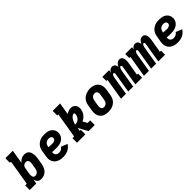

<svg xmlns="http://www.w3.org/2000/svg" viewBox="324 -2139 3552 3552"><g transform="rotate(-45 2100.0 -363.5)"><path d="M303 8Q281 8 261 2.5Q241 -3 226 -16.5Q211 -30 202 -48Q193 -66 188 -86L173 0H3V-120H46L128 -615H100V-735H295L250 -461Q262 -479 279 -494Q296 -509 315 -519Q334 -529 355 -533.5Q376 -538 397 -538Q424 -538 449 -528.5Q474 -519 490 -499.5Q506 -480 513.5 -455Q521 -430 524 -403.5Q527 -377 524.5 -349.5Q522 -322 518 -295L500 -185Q496 -161 488.5 -137Q481 -113 468.5 -90.5Q456 -68 438 -49Q420 -30 398 -17Q376 -4 351.5 2Q327 8 303 8ZM261 -112Q278 -112 295.5 -119Q313 -126 326 -139.5Q339 -153 346 -170Q353 -187 356 -204L374 -314Q376 -326 377 -338.5Q378 -351 376.5 -362.5Q375 -374 370.5 -384.5Q366 -395 358.5 -403Q351 -411 339.5 -414.5Q328 -418 316 -418Q301 -418 285.5 -413Q270 -408 258 -397.5Q246 -387 239.5 -372Q233 -357 230 -342L212 -232Q210 -219 208.5 -206Q207 -193 207.5 -180.5Q208 -168 210.5 -155.5Q213 -143 219 -133Q225 -123 236.5 -117.5Q248 -112 261 -112Z M877 8Q851 8 826.5 5.5Q802 3 779 -4.5Q756 -12 735.5 -24Q715 -36 699 -53Q683 -70 672 -91Q661 -112 656 -136Q651 -160 652 -185Q653 -210 657 -235L676 -345Q680 -373 690 -400Q700 -427 718 -450.5Q736 -474 760 -491.5Q784 -509 811 -520Q838 -531 866 -534.5Q894 -538 921 -538Q949 -538 977 -534Q1005 -530 1030 -520Q1055 -510 1075.5 -493Q1096 -476 1109 -453Q1122 -430 1127 -402.5Q1132 -375 1127 -346Q1123 -322 1111 -299Q1099 -276 1080.5 -258Q1062 -240 1039 -228Q1016 -216 991.5 -210Q967 -204 943 -202Q919 -200 895 -200Q869 -200 842.5 -200.5Q816 -201 790 -204Q788 -184 791.5 -164.5Q795 -145 807 -131Q819 -117 838 -110.5Q857 -104 877 -104Q891 -104 905.5 -107Q920 -110 934 -117Q948 -124 959.5 -134.5Q971 -145 979 -158L1101 -108Q1083 -80 1057.5 -56.5Q1032 -33 1002 -18.5Q972 -4 940 2Q908 8 877 8ZM908 -310Q921 -310 934.5 -312.5Q948 -315 960.5 -321.5Q973 -328 982 -339.5Q991 -351 993 -364Q995 -379 989.5 -392Q984 -405 973.5 -412.5Q963 -420 949 -423Q935 -426 921 -426Q901 -426 881 -420Q861 -414 845.5 -399.5Q830 -385 821.5 -366Q813 -347 810 -327L808 -316Q821 -314 833.5 -313.5Q846 -313 858.5 -312.5Q871 -312 883.5 -311Q896 -310 908 -310Z M1240 0V-120H1284L1366 -615H1338V-735H1533L1493 -498Q1521 -516 1551 -527Q1581 -538 1612 -538Q1641 -538 1666 -526.5Q1691 -515 1707 -493.5Q1723 -472 1728.5 -444.5Q1734 -417 1730 -389Q1725 -360 1714.5 -332.5Q1704 -305 1685.5 -281Q1667 -257 1642.5 -238Q1618 -219 1590 -207L1638 -120H1704V0H1544L1537 -13L1448 -175Q1448 -175 1447.5 -175Q1447 -175 1446 -175Q1445 -175 1443.5 -175Q1442 -175 1440 -175L1431 -120H1459V0ZM1454 -260Q1478 -261 1501.5 -268.5Q1525 -276 1545 -292Q1565 -308 1576.5 -330.5Q1588 -353 1592 -376Q1594 -384 1594 -391Q1594 -398 1593.5 -405.5Q1593 -413 1590 -419.5Q1587 -426 1580 -426Q1571 -426 1562 -423Q1553 -420 1545 -415.5Q1537 -411 1529.5 -404.5Q1522 -398 1515.5 -391Q1509 -384 1503.5 -376.5Q1498 -369 1493 -361.5Q1488 -354 1483.5 -345.5Q1479 -337 1475.5 -329Q1472 -321 1468.5 -312Q1465 -303 1462.5 -294.5Q1460 -286 1458 -277.5Q1456 -269 1454 -260Z M2056 8Q2024 8 1993 2Q1962 -4 1935.5 -18.5Q1909 -33 1890 -57Q1871 -81 1861.5 -110Q1852 -139 1852 -171Q1852 -203 1857 -235L1876 -345Q1880 -373 1890 -399.5Q1900 -426 1917.5 -449.5Q1935 -473 1959 -491Q1983 -509 2010 -519.5Q2037 -530 2064.5 -535.5Q2092 -541 2120 -541Q2152 -541 2182.5 -533.5Q2213 -526 2239.5 -511.5Q2266 -497 2285 -473Q2304 -449 2313.5 -420Q2323 -391 2323 -359Q2323 -327 2318 -295L2300 -185Q2295 -157 2285 -130.5Q2275 -104 2257.5 -80.5Q2240 -57 2216 -39Q2192 -21 2165.5 -10.5Q2139 0 2111 4Q2083 8 2056 8ZM2059 -112Q2077 -112 2094.5 -118.5Q2112 -125 2125.5 -138.5Q2139 -152 2146 -169.5Q2153 -187 2156 -204L2174 -314Q2177 -333 2177 -351Q2177 -369 2170 -385Q2163 -401 2148 -409.5Q2133 -418 2114 -418Q2097 -418 2079.5 -411Q2062 -404 2049 -390.5Q2036 -377 2029 -360Q2022 -343 2019 -326L2001 -216Q1999 -204 1998.5 -191.5Q1998 -179 1999.5 -167.5Q2001 -156 2005 -145.5Q2009 -135 2017 -127Q2025 -119 2036 -115.5Q2047 -112 2059 -112Z M2391 0 2461 -424H2432V-530H2609L2600 -476Q2607 -489 2617 -500.5Q2627 -512 2639 -521Q2651 -530 2665.5 -534Q2680 -538 2693 -538Q2711 -538 2726.5 -531Q2742 -524 2752 -511.5Q2762 -499 2767 -483Q2772 -467 2774 -450Q2781 -466 2791 -482Q2801 -498 2815 -511Q2829 -524 2846.5 -531Q2864 -538 2881 -538Q2900 -538 2916 -530.5Q2932 -523 2942 -509Q2952 -495 2956.5 -478Q2961 -461 2962.5 -443Q2964 -425 2962.5 -406.5Q2961 -388 2958 -369L2914 -106H2943V0H2767L2831 -391Q2832 -398 2832.5 -405Q2833 -412 2830.5 -418Q2828 -424 2822.5 -428Q2817 -432 2810 -432Q2802 -432 2795.5 -425.5Q2789 -419 2785 -411.5Q2781 -404 2778 -396Q2775 -388 2773 -380Q2771 -372 2769.5 -364Q2768 -356 2766 -348L2709 0H2579L2643 -391Q2645 -398 2645 -405Q2645 -412 2642.5 -418Q2640 -424 2634.5 -428Q2629 -432 2623 -432Q2614 -432 2607.5 -425.5Q2601 -419 2597 -411.5Q2593 -404 2590 -396Q2587 -388 2585 -380Q2583 -372 2581.5 -364Q2580 -356 2578 -348L2521 0Z M2991 0 3061 -424H3032V-530H3209L3200 -476Q3207 -489 3217 -500.5Q3227 -512 3239 -521Q3251 -530 3265.5 -534Q3280 -538 3293 -538Q3311 -538 3326.5 -531Q3342 -524 3352 -511.5Q3362 -499 3367 -483Q3372 -467 3374 -450Q3381 -466 3391 -482Q3401 -498 3415 -511Q3429 -524 3446.5 -531Q3464 -538 3481 -538Q3500 -538 3516 -530.5Q3532 -523 3542 -509Q3552 -495 3556.5 -478Q3561 -461 3562.5 -443Q3564 -425 3562.5 -406.5Q3561 -388 3558 -369L3514 -106H3543V0H3367L3431 -391Q3432 -398 3432.5 -405Q3433 -412 3430.5 -418Q3428 -424 3422.5 -428Q3417 -432 3410 -432Q3402 -432 3395.5 -425.5Q3389 -419 3385 -411.5Q3381 -404 3378 -396Q3375 -388 3373 -380Q3371 -372 3369.5 -364Q3368 -356 3366 -348L3309 0H3179L3243 -391Q3245 -398 3245 -405Q3245 -412 3242.5 -418Q3240 -424 3234.5 -428Q3229 -432 3223 -432Q3214 -432 3207.5 -425.5Q3201 -419 3197 -411.5Q3193 -404 3190 -396Q3187 -388 3185 -380Q3183 -372 3181.5 -364Q3180 -356 3178 -348L3121 0Z M3877 8Q3851 8 3826.5 5.5Q3802 3 3779 -4.5Q3756 -12 3735.5 -24Q3715 -36 3699 -53Q3683 -70 3672 -91Q3661 -112 3656 -136Q3651 -160 3652 -185Q3653 -210 3657 -235L3676 -345Q3680 -373 3690 -400Q3700 -427 3718 -450.5Q3736 -474 3760 -491.5Q3784 -509 3811 -520Q3838 -531 3866 -534.5Q3894 -538 3921 -538Q3949 -538 3977 -534Q4005 -530 4030 -520Q4055 -510 4075.5 -493Q4096 -476 4109 -453Q4122 -430 4127 -402.5Q4132 -375 4127 -346Q4123 -322 4111 -299Q4099 -276 4080.5 -258Q4062 -240 4039 -228Q4016 -216 3991.5 -210Q3967 -204 3943 -202Q3919 -200 3895 -200Q3869 -200 3842.5 -200.5Q3816 -201 3790 -204Q3788 -184 3791.5 -164.5Q3795 -145 3807 -131Q3819 -117 3838 -110.5Q3857 -104 3877 -104Q3891 -104 3905.5 -107Q3920 -110 3934 -117Q3948 -124 3959.5 -134.5Q3971 -145 3979 -158L4101 -108Q4083 -80 4057.5 -56.5Q4032 -33 4002 -18.5Q3972 -4 3940 2Q3908 8 3877 8ZM3908 -310Q3921 -310 3934.5 -312.5Q3948 -315 3960.5 -321.5Q3973 -328 3982 -339.5Q3991 -351 3993 -364Q3995 -379 3989.5 -392Q3984 -405 3973.5 -412.5Q3963 -420 3949 -423Q3935 -426 3921 -426Q3901 -426 3881 -420Q3861 -414 3845.5 -399.5Q3830 -385 3821.5 -366Q3813 -347 3810 -327L3808 -316Q3821 -314 3833.5 -313.5Q3846 -313 3858.5 -312.5Q3871 -312 3883.5 -311Q3896 -310 3908 -310Z"/></g></svg>

Font: Iosevka Curly Slab HvEx
Style: Italic
Weight: 900
Width: 7
Italic angle: -9°
Monospace: yes
Designer: Belleve Invis
Foundry: Belleve Invis
Version: Version 11.1.0; ttfautohint (v1.8.3)